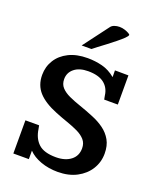

<svg xmlns="http://www.w3.org/2000/svg" viewBox="-160 -972 895 1081"><g transform="rotate(20 287.5 -431.5)"><path d="M316.9 12.2Q262.7 12.2 215.8 -4.6Q168.9 -21.5 141.1 -50.8V0Q125.5 0 105.7 0Q85.9 0 69.6 0Q53.2 0 48.3 0V-198.7H130.4Q131.3 -193.4 132.3 -188.2Q133.3 -183.1 134.3 -178.2Q142.1 -123.5 175.3 -92.8Q208.5 -62 279.8 -62Q335 -62 368.7 -87.9Q402.3 -113.8 402.3 -159.2Q402.3 -189.5 385 -209.5Q367.7 -229.5 338.4 -243.7Q309.1 -257.8 272.9 -270.3Q236.8 -282.7 199.2 -297.9Q123.5 -328.1 86.4 -369.1Q49.3 -410.2 49.3 -471.7Q49.3 -521 74.2 -561Q99.1 -601.1 146 -624.5Q192.9 -647.9 258.8 -647.9Q303.7 -647.9 346.2 -637.2Q388.7 -626.5 426.3 -595.2Q426.3 -606.9 426 -621.1Q425.8 -635.3 425.8 -635.3Q431.2 -635.3 445.1 -635.3Q459 -635.3 476.1 -635Q493.2 -634.8 506.8 -634.8V-460H425.3Q423.8 -466.3 422.9 -471.7Q421.9 -477.1 420.9 -482.9Q415 -528.8 381.8 -554.2Q348.6 -579.6 286.6 -579.6Q234.4 -579.6 204.1 -555.2Q173.8 -530.8 173.8 -491.7Q173.8 -461.4 191.7 -441.9Q209.5 -422.4 240.2 -408.2Q271 -394 310.5 -380.6Q350.1 -367.2 393.6 -349.1Q432.1 -333.5 463.4 -310.8Q494.6 -288.1 513.2 -255.1Q531.7 -222.2 531.7 -174.8Q531.7 -123.5 505.4 -81.1Q479 -38.6 430.9 -13.2Q382.8 12.2 316.9 12.2ZM201.7 -703.1 315.9 -855Q323.2 -864.7 337.4 -869.6Q351.6 -874.5 367.2 -874.5Q383.3 -874.5 398.4 -869.6Q413.6 -864.7 423.3 -859.1Q433.1 -853.5 433.1 -850.1Q432.6 -842.8 417.5 -828.1Q402.3 -813.5 379.6 -795.2Q356.9 -776.9 332.8 -758.5Q308.6 -740.2 288.6 -725.3Q268.6 -710.4 260.3 -703.1Z"/></g></svg>

Font: Kameron SemiBold
Style: Regular
Weight: 600
Designer: Vernon Adams
Foundry: Vernon Adams
Version: Version 1.100